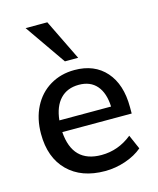

<svg xmlns="http://www.w3.org/2000/svg" viewBox="-114 -835 757 922"><g transform="rotate(-15 264.5 -374.0)"><path d="M488 -227H143Q154 -72 297 -72Q381 -72 449 -127L480 -56Q446 -27 396 -10Q346 7 294 7Q177 7 109.5 -60Q42 -127 42 -245Q42 -320 71.5 -378Q101 -436 154.5 -468Q208 -500 276 -500Q375 -500 431.5 -436Q488 -372 488 -259ZM144 -285H401Q398 -353 366.5 -389.5Q335 -426 278 -426Q220 -426 185.5 -389.5Q151 -353 144 -285ZM243 -552 102 -755H210L309 -552Z"/></g></svg>

Font: wassup Sans
Style: Medium
Weight: 600
Version: Version 2.001